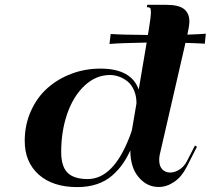

<svg xmlns="http://www.w3.org/2000/svg" viewBox="-20 -762 869 792"><path d="M543 -335.9Q543 -366.2 532.7 -389.6Q522.5 -413.1 505.9 -426.3Q489.3 -439.5 470.7 -446Q452.1 -452.6 433.6 -452.6Q376 -452.6 329.3 -409.2Q282.7 -365.7 257.6 -293.5Q232.4 -221.2 232.4 -135.3Q232.4 -75.7 258.5 -49.6Q284.7 -23.4 341.8 -23.4Q447.3 -23.4 514.6 -197.8Q523.9 -220.2 525.9 -235.4ZM587.4 -742.2H663.6Q717.8 -742.2 739.5 -724.4Q761.2 -706.5 761.2 -673.8Q761.2 -656.2 752.9 -619.1Q806.2 -621.1 823.2 -622.6L829.1 -623L824.7 -581.5L819.8 -582Q816.4 -582 805.2 -582.8Q793.9 -583.5 778.8 -584Q763.7 -584.5 744.6 -585L743.2 -577.1L639.2 -125Q636.7 -114.7 636.7 -102.1Q636.7 -76.7 649.4 -63.5Q662.1 -50.3 681.6 -50.3Q701.2 -50.3 720.2 -62.5Q739.3 -74.7 750.5 -96.2L784.2 -161.6L792.5 -156.7L749.5 -72.3Q729 -32.2 698.2 -11.5Q667.5 9.3 634.3 9.3Q585.9 9.3 551.8 -31.2Q517.6 -71.8 517.6 -141.6Q502.9 -109.9 485.8 -85.4Q468.8 -61 442.9 -38.1Q417 -15.1 380.6 -2.7Q344.2 9.8 298.8 9.8Q197.8 9.8 139.9 -41.7Q82 -93.3 82 -180.7Q82 -247.1 107.4 -303.7Q132.8 -360.4 175.5 -398.4Q218.3 -436.5 274.9 -457.8Q331.5 -479 394 -479Q521.5 -479 552.2 -392.6L585 -586.4Q478 -584.5 437.5 -581.1L431.6 -580.6L436.5 -621.6H440.9Q478.5 -618.7 589.8 -617.7L593.3 -636.7Q602.5 -692.4 602.5 -711.9Q602.5 -726.1 598.9 -729.2Q595.2 -732.4 586.4 -732.4H585.9Z"/></svg>

Font: QumpellkaNo12
Style: Regular
Weight: 500
Designer: gluk (gluksza@wp.pl)
Foundry: gluk (gluksza@wp.pl)
Version: Version 00.480